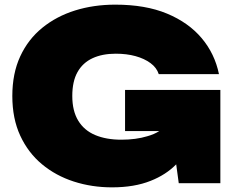

<svg xmlns="http://www.w3.org/2000/svg" viewBox="-20 -788 1016 826"><path d="M518 -224V-401H928V0H749L738 -81Q694 -36 628 -10Q558 18 462 18Q375 18 297.5 -7Q220 -32 160.5 -81.5Q101 -131 67 -204.5Q33 -278 33 -375Q33 -472 67 -545.5Q101 -619 162 -668.5Q223 -718 303 -743Q383 -768 476 -768Q606 -768 698.5 -729.5Q791 -691 847.5 -624Q904 -557 922 -469H663Q654 -497 627.5 -516.5Q601 -536 563 -546.5Q525 -557 478 -557Q420 -557 378 -537.5Q336 -518 313.5 -478Q291 -438 291 -375Q291 -311 316.5 -269Q342 -227 389.5 -207Q437 -187 502 -187Q565 -187 614 -202Q643 -210 665 -224Z"/></svg>

Font: Bounded
Style: Regular
Weight: 900
Designer: Vlad Churkin
Version: Version 1.0